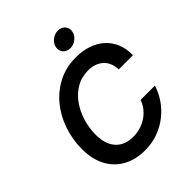

<svg xmlns="http://www.w3.org/2000/svg" viewBox="-258 -1092 1251 1251"><g transform="rotate(-45 367.5 -467.0)"><path d="M343.3 10.3Q257.3 10.3 192.9 -25.1Q128.4 -60.5 93 -127Q57.6 -193.4 57.6 -286.1Q57.6 -374 85.2 -455.3Q112.8 -536.6 164.6 -600.1Q216.3 -663.6 289.3 -700.7Q362.3 -737.8 452.6 -737.8Q513.7 -737.8 564 -720.7Q614.3 -703.6 650.9 -670.9Q687.5 -638.2 707 -591.3Q726.6 -544.4 725.6 -484.4H594.2Q593.3 -516.6 582.8 -542Q572.3 -567.4 553 -585Q533.7 -602.5 507.6 -611.8Q481.4 -621.1 449.7 -621.1Q386.7 -621.1 337.9 -592Q289.1 -563 255.4 -514.6Q221.7 -466.3 204.3 -407.2Q187 -348.1 187 -288.1Q187 -229 207 -188.5Q227.1 -147.9 263.7 -127.2Q300.3 -106.4 350.1 -106.4Q384.3 -106.4 416 -115.7Q447.8 -125 474.9 -142.6Q502 -160.2 522.5 -185.3Q543 -210.4 554.7 -243.2H686.5Q669.9 -189.9 637.7 -143.8Q605.5 -97.7 560.5 -63Q515.6 -28.3 460.7 -9Q405.8 10.3 343.3 10.3ZM469.7 -804.7Q439 -804.7 420.9 -825Q402.8 -845.2 407.2 -874Q412.1 -903.3 437.3 -923.6Q462.4 -943.8 492.7 -943.8Q523.4 -943.8 541.7 -923.6Q560.1 -903.3 555.2 -874Q550.8 -845.2 525.6 -825Q500.5 -804.7 469.7 -804.7Z"/></g></svg>

Font: Inter 17pt SemiBold
Style: Italic
Weight: 600
Italic angle: -9.3988°
Version: Version 4.001;git-66647c0bb